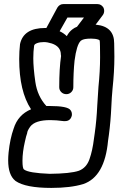

<svg xmlns="http://www.w3.org/2000/svg" viewBox="-20 -920 600 940"><path d="M223 -69Q325 -70 366 -84Q403 -98 418 -140.5Q433 -183 440 -241L444 -269Q453 -333 456 -401L462 -494Q470 -572 470 -640Q470 -669 469.5 -694Q469 -719 468 -721.5Q467 -724 462 -726Q448 -731 426 -731Q390 -731 378 -722L375 -720Q355 -700 345 -623Q339 -565 339 -493Q339 -479 329 -469Q319 -459 305 -459Q290 -459 280 -469Q270 -479 270 -493Q270 -585 279 -646L278 -652Q278 -692 234 -707Q212 -714 195 -714Q176 -714 162 -709Q148 -704 147 -696Q143 -667 143 -635Q143 -589 153 -519Q163 -449 207 -401H224Q311 -401 325 -381Q332 -372 332 -361V-356Q326 -327 298 -327H292Q254 -332 226 -332Q152 -332 128 -300Q113 -279 113 -268Q108 -255 102 -227Q90 -175 90 -133Q90 -94 98 -90Q120 -73 223 -69ZM448 -799H451Q539 -790 539 -708L540 -643Q540 -570 531 -486Q527 -444 525 -397Q522 -327 513 -259L509 -231Q493 -55 388 -19Q326 0 231 0Q105 0 56 -34L55 -35Q20 -63 20 -135Q20 -152 22 -173Q29 -241 47 -291Q68 -358 132 -385Q74 -473 74 -631Q74 -668 78 -704Q95 -783 201 -783H207Q226 -819 261 -883Q272 -900 290 -900H457Q476 -900 487 -882Q490 -874 490 -867Q490 -856 484 -847ZM272 -767Q292 -758 307 -743Q318 -764 334 -776Q344 -784 357 -789L391 -834H310Z"/></svg>

Font: Bubblez Graffiti
Style: Regular
Weight: 400
Designer: GGBotNet
Foundry: GGBotNet
Version: 1.00